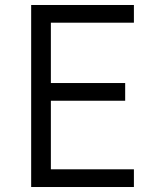

<svg xmlns="http://www.w3.org/2000/svg" viewBox="-20 -750 640 770"><path d="M517 0H105V-730H517V-659H184V-417H482V-346H184V-71H517Z"/></svg>

Font: JetBrains Mono Semi Light
Style: Regular
Weight: 350
Monospace: yes
Designer: Philipp Nurullin, Konstantin Bulenkov
Foundry: JetBrains
Version: 2.002